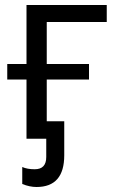

<svg xmlns="http://www.w3.org/2000/svg" viewBox="-20 -555 468 768"><path d="M407 -467H167V-299H336V-237H167V0H86V-237H9V-299H86V-535H407ZM237 -70V66Q237 193 126 193Q99 193 69 181V113Q89 122 119 122Q165 122 165 73V-70Z"/></svg>

Font: Stephens Clock
Style: Regular
Weight: 400
Designer: Peter Wiegel (catfonts.de) with slight modifications by DT1.org
Version: Version 0.9.1